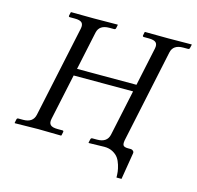

<svg xmlns="http://www.w3.org/2000/svg" viewBox="-112 -763 1045 1021"><g transform="rotate(15 410.0 -252.5)"><path d="M512.2 0 426.8 2 424.8 0 429.2 -19Q430.7 -26.9 438.5 -26.9H464.8Q519.5 -26.9 529.3 -71.8L583 -324.2H255.9L202.1 -71.8Q196.8 -48.3 207.3 -37.6Q217.8 -26.9 247.6 -26.9H273.9Q281.2 -26.9 279.8 -19L275.9 0L273.4 2Q188 0 147.9 0L19.5 2L18.1 0L22 -19Q23.4 -26.9 30.8 -26.9H57.6Q111.3 -26.9 121.1 -71.8L228 -574.2Q232.9 -597.2 222.7 -607.7Q212.4 -618.2 183.6 -618.2H156.2Q148.4 -618.2 149.9 -626L154.3 -645L156.2 -646Q243.2 -645 282.2 -645L411.1 -646L413.1 -645L409.2 -626Q407.7 -618.2 399.4 -618.2H373.5Q318.4 -618.2 309.1 -574.2L264.2 -362.8H591.3L636.2 -574.2Q641.1 -597.2 630.6 -607.7Q620.1 -618.2 590.3 -618.2H564.5Q555.7 -618.2 557.1 -626L561 -645L563.5 -646Q649.9 -645 689 -645L818.4 -646L820.3 -645L815.9 -626Q814.5 -618.2 806.6 -618.2H780.3Q725.1 -618.2 715.8 -574.2L609.4 -71.8Q603 -44.9 607.9 -34.9Q612.8 -24.9 635.3 -24.9H651.4Q657.7 -24.9 663.8 -19.3Q669.9 -13.7 668 -4.9L644 141.1H616.2Q616.2 125 614.5 109.6Q612.8 94.2 606.4 73.2Q600.1 52.2 589.6 37.1Q579.1 22 559.1 11Q539.1 0 512.2 0Z"/></g></svg>

Font: Linux Biolinum G
Style: Italic
Weight: 400
Italic angle: -12°
Designer: Philipp H. Poll
Foundry: Philipp H. Poll
Version: Version 0.5.1